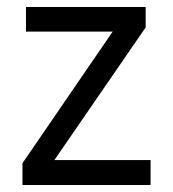

<svg xmlns="http://www.w3.org/2000/svg" viewBox="-20 -527 493 547"><path d="M409 0H44V-62L301 -437H54V-507H395V-449L135 -71H409Z"/></svg>

Font: Hind Siliguri
Style: Regular
Weight: 400
Designer: Jyotish Sonowal
Foundry: Indian Type Foundry
Version: Version 1.000;PS 1.0;hotconv 1.0.86;makeotf.lib2.5.63406; tt